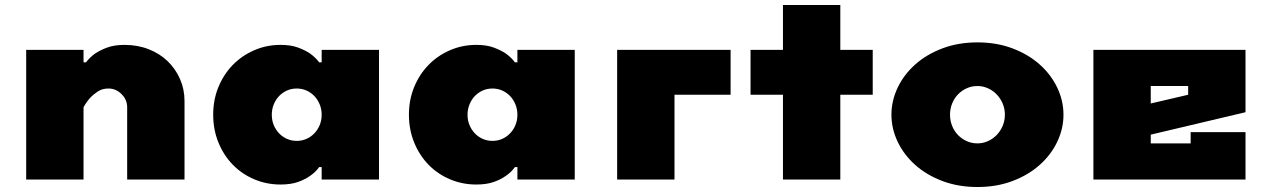

<svg xmlns="http://www.w3.org/2000/svg" viewBox="-20 -720 5100 770"><path d="M720 0H490V-290Q490 -320 467.5 -342.5Q445 -365 415 -365Q390 -365 372 -353Q354 -341 341 -327Q326 -310 315 -290V0H85V-520H315V-470H325Q339 -489 361 -505Q380 -518 409 -529Q438 -540 480 -540Q532 -540 576.5 -522.5Q621 -505 652.5 -474.5Q684 -444 702 -403Q720 -362 720 -315Z M835 -260Q835 -320 856 -371Q877 -422 913.5 -459.5Q950 -497 999.5 -518.5Q1049 -540 1105 -540Q1147 -540 1176 -529Q1205 -518 1224 -505Q1246 -489 1260 -470H1270V-520H1500V0H1270V-50H1260Q1246 -30 1224 -15Q1205 -1 1176 9.5Q1147 20 1105 20Q1049 20 999.5 -1Q950 -22 913.5 -59.5Q877 -97 856 -148.5Q835 -200 835 -260ZM1170 -365Q1149 -365 1131 -357Q1113 -349 1099.5 -335Q1086 -321 1078 -301.5Q1070 -282 1070 -260Q1070 -237 1078 -218Q1086 -199 1099.5 -185Q1113 -171 1131 -163Q1149 -155 1170 -155Q1191 -155 1209 -163Q1227 -171 1240.5 -185Q1254 -199 1262 -218Q1270 -237 1270 -260Q1270 -282 1262 -301.5Q1254 -321 1240.5 -335Q1227 -349 1209 -357Q1191 -365 1170 -365Z M1620 -260Q1620 -320 1641 -371Q1662 -422 1698.5 -459.5Q1735 -497 1784.5 -518.5Q1834 -540 1890 -540Q1932 -540 1961 -529Q1990 -518 2009 -505Q2031 -489 2045 -470H2055V-520H2285V0H2055V-50H2045Q2031 -30 2009 -15Q1990 -1 1961 9.5Q1932 20 1890 20Q1834 20 1784.5 -1Q1735 -22 1698.5 -59.5Q1662 -97 1641 -148.5Q1620 -200 1620 -260ZM1955 -365Q1934 -365 1916 -357Q1898 -349 1884.5 -335Q1871 -321 1863 -301.5Q1855 -282 1855 -260Q1855 -237 1863 -218Q1871 -199 1884.5 -185Q1898 -171 1916 -163Q1934 -155 1955 -155Q1976 -155 1994 -163Q2012 -171 2025.5 -185Q2039 -199 2047 -218Q2055 -237 2055 -260Q2055 -282 2047 -301.5Q2039 -321 2025.5 -335Q2012 -349 1994 -357Q1976 -365 1955 -365Z M2910 -520V-340H2685V0H2455V-520Z M3120 -700H3350V-520H3480V-340H3350V0H3120V-340H2990V-520H3120Z M3900 -375Q3877 -375 3857 -366Q3837 -357 3822 -341.5Q3807 -326 3798.5 -305Q3790 -284 3790 -260Q3790 -236 3798.5 -215Q3807 -194 3822 -178.5Q3837 -163 3857 -154Q3877 -145 3900 -145Q3922 -145 3942 -154Q3962 -163 3977 -178.5Q3992 -194 4001 -215Q4010 -236 4010 -260Q4010 -284 4001 -305Q3992 -326 3977 -341.5Q3962 -357 3942 -366Q3922 -375 3900 -375ZM3900 -550Q3977 -550 4040.5 -526Q4104 -502 4149.5 -461.5Q4195 -421 4220 -368.5Q4245 -316 4245 -260Q4245 -204 4220 -151.5Q4195 -99 4149.5 -58.5Q4104 -18 4040.5 6Q3977 30 3900 30Q3823 30 3759.5 6Q3696 -18 3650.5 -58.5Q3605 -99 3580 -151.5Q3555 -204 3555 -260Q3555 -316 3580 -368.5Q3605 -421 3650.5 -461.5Q3696 -502 3759.5 -526Q3823 -550 3900 -550Z M4745 -375H4595V-305L4745 -340ZM4975 0H4365V-520H4975V-270L4595 -180V-145H4755V-190H4975Z"/></svg>

Font: Imperial One
Style: Regular
Weight: 400
Designer: Jovanny Lemonad
Foundry: Jovanny Lemonad
Version: Version 1.000